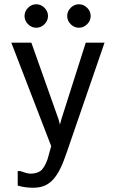

<svg xmlns="http://www.w3.org/2000/svg" viewBox="-20 -726 540 900"><path d="M63 144V76H75Q89 81 101.5 84.5Q114 88 123 88Q152 88 170 75Q188 62 203 20L220 -41L33 -526H127L254 -168L261 -142L268 -168L382 -526H470L293 -12Q278 33 262.5 64.5Q247 96 228.5 116Q210 136 187.5 145Q165 154 136 154Q119 154 101.5 152Q84 150 63 144ZM150 -706Q172 -706 188.5 -689.5Q205 -673 205 -651Q205 -629 188.5 -612.5Q172 -596 150 -596Q128 -596 111.5 -612.5Q95 -629 95 -651Q95 -673 111.5 -689.5Q128 -706 150 -706ZM350 -706Q372 -706 388.5 -689.5Q405 -673 405 -651Q405 -629 388.5 -612.5Q372 -596 350 -596Q328 -596 311.5 -612.5Q295 -629 295 -651Q295 -673 311.5 -689.5Q328 -706 350 -706Z"/></svg>

Font: D2Coding
Style: Regular
Weight: 400
Monospace: yes
Designer: Yong-Rak Park; Jeong-Hwan Yoon; Sang-Min Lee;
Foundry: NHN Corporation
Version: Version 1.3.2; Build 20180524